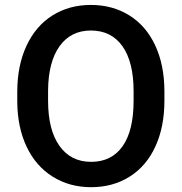

<svg xmlns="http://www.w3.org/2000/svg" viewBox="-20 -764 752 794"><path d="M659.9 -347.6Q659.9 -239.8 622.7 -158.4Q585.4 -77.1 516.1 -33.5Q446.9 10.1 356.7 10.1Q267.5 10.1 197.7 -33.5Q128 -77.1 89.9 -157.7Q51.9 -238.3 51.4 -343.6V-384.9Q51.4 -492.2 89.4 -574.3Q127.5 -656.4 196.7 -700Q266 -743.6 355.7 -743.6Q445.3 -743.6 514.6 -700.5Q583.9 -657.4 621.7 -576.6Q659.4 -495.7 659.9 -388.4ZM532.5 -385.9Q532.5 -507.8 486.4 -572.8Q440.3 -637.8 355.7 -637.8Q273 -637.8 226.4 -573Q179.8 -508.3 178.8 -389.9V-347.6Q178.8 -226.7 225.9 -160.7Q273 -94.7 356.7 -94.7Q441.3 -94.7 486.9 -159.2Q532.5 -223.7 532.5 -347.6Z"/></svg>

Font: Vazir FD Medium
Style: Regular
Weight: 500
Foundry: DejaVu fonts team - Redesigned by Saber Rastikerdar
Version: Version 21.10;October 20, 2019;FontCreator 12.0.0.2547 64-bi